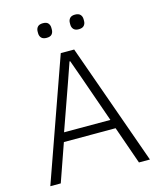

<svg xmlns="http://www.w3.org/2000/svg" viewBox="-128 -974 881 1065"><g transform="rotate(-15 312.5 -442.0)"><path d="M599 0H536L460 -217H163L87 0H27L274 -698H351ZM444 -269 353 -529 313 -641H309L270 -529L178 -269ZM221 -800Q200 -800 190.5 -810.5Q181 -821 181 -837V-847Q181 -863 190.5 -873.5Q200 -884 221 -884Q242 -884 251 -873.5Q260 -863 260 -847V-837Q260 -821 251 -810.5Q242 -800 221 -800ZM405 -800Q385 -800 375.5 -810.5Q366 -821 366 -837V-847Q366 -863 375.5 -873.5Q385 -884 405 -884Q426 -884 435.5 -873.5Q445 -863 445 -847V-837Q445 -821 435.5 -810.5Q426 -800 405 -800Z"/></g></svg>

Font: IBM Plex Sans Light
Style: Regular
Weight: 300
Designer: Mike Abbink, Paul van der Laan, Pieter van Rosmalen
Foundry: Bold Monday
Version: Version 3.201